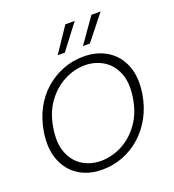

<svg xmlns="http://www.w3.org/2000/svg" viewBox="-127 -774 801 885"><g transform="rotate(-20 273.5 -332.0)"><path d="M226 12Q159 12 110.5 -19Q62 -50 40 -107.5Q18 -165 30 -242Q40 -304 66 -353Q92 -402 131.5 -436.5Q171 -471 219 -489.5Q267 -508 319 -508Q387 -508 436 -477Q485 -446 507 -389.5Q529 -333 517 -254Q507 -193 480.5 -144Q454 -95 414.5 -60Q375 -25 327 -6.5Q279 12 226 12ZM233 -28Q286 -28 336 -53.5Q386 -79 422.5 -129.5Q459 -180 470 -253Q481 -324 461 -372Q441 -420 401 -444Q361 -468 312 -468Q260 -468 210 -442Q160 -416 124 -366Q88 -316 77 -243Q66 -172 85.5 -124Q105 -76 144.5 -52Q184 -28 233 -28ZM335 -554 421 -676H466L369 -554ZM211 -554 293 -676H339L246 -554Z"/></g></svg>

Font: DM Sans 36pt ExtraLight
Style: Italic
Weight: 250
Italic angle: -10°
Designer: Colophon Foundry, Jonny Pinhorn
Foundry: Colophon Foundry
Version: Version 4.004;gftools[0.9.30]